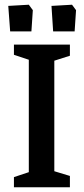

<svg xmlns="http://www.w3.org/2000/svg" viewBox="-20 -793 355 813"><path d="M39 -43 102 -64V-540L39 -561V-604H276V-557L210 -536V-68L276 -48V0H39ZM15 -768 102 -773 119 -750 113 -660H23ZM198 -768 285 -773 302 -750 296 -660H205Z"/></svg>

Font: Grenze Medium
Style: Regular
Weight: 500
Designer: Renata Polastri
Foundry: Omnibus-Type
Version: Version 1.002; ttfautohint (v1.8)